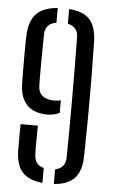

<svg xmlns="http://www.w3.org/2000/svg" viewBox="-56 -844 522 889"><g transform="rotate(5 204.5 -399.5)"><path d="M41.9 -443.1Q41.5 -470 41.3 -501.2Q41.1 -532.4 41.1 -563.4Q41.1 -594.3 41.3 -620.9Q41.6 -647.6 42.1 -664.4Q44.8 -733.9 76.8 -767.3Q108.8 -800.8 175.7 -806V-737.6Q123.4 -728.8 123 -677.8Q123 -664.4 122.5 -632.2Q122.1 -599.9 121.8 -561.8Q121.6 -523.6 121.5 -490.6Q121.5 -457.5 122 -441.7Q123 -407.8 143.2 -392.7Q163.5 -377.5 196.3 -377.5Q205 -377.5 212.9 -378.6Q220.7 -379.7 227.3 -381.8V-322.9Q214.7 -316.8 199.7 -313.5Q184.7 -310.2 168.7 -310.2Q132.7 -310.2 104.2 -323.7Q75.6 -337.2 59.2 -366.7Q42.8 -396.2 41.9 -443.1ZM50.9 -134.2Q50.9 -147.4 50.7 -169.9Q50.5 -192.4 50.8 -216.1Q51 -239.7 51.5 -255.3H131.8Q131.3 -224.2 130.8 -188.7Q130.3 -153.1 131.4 -123.4Q132 -96.9 143.2 -82.5Q154.4 -68.1 175.7 -62.5V6.8Q112 1 81.9 -32.5Q51.8 -66 50.9 -134.2ZM228.8 7.4V-61Q251.4 -65.1 264.3 -79.9Q277.3 -94.6 277.3 -122.4Q278.3 -198.9 278.6 -265.8Q278.9 -332.8 278.8 -397.2Q278.8 -461.7 278.3 -530.2Q277.7 -598.8 276.7 -678.5Q276.7 -704 263.8 -718.2Q250.9 -732.5 228.8 -737.6V-806Q296.6 -800.9 325.9 -767.2Q355.2 -733.5 357.2 -664.4Q359.2 -565.1 359.7 -480.9Q360.2 -396.7 359.7 -313.5Q359.1 -230.2 357.2 -134.2Q356.1 -64.1 324.7 -30.7Q293.4 2.8 228.8 7.4Z"/></g></svg>

Font: Big Shoulders Stencil Text Thin
Style: Regular
Weight: 100
Designer: Patric King
Foundry: XO Type Co
Version: Version 2.001